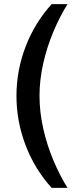

<svg xmlns="http://www.w3.org/2000/svg" viewBox="-20 -756 390 933"><path d="M231 157Q148 65 104 -51Q60 -167 60 -290Q60 -413 104 -528.5Q148 -644 231 -736H308Q270 -675 239 -601Q208 -527 190 -447.5Q172 -368 172 -290Q172 -212 190 -132Q208 -52 239 22Q270 96 308 157Z"/></svg>

Font: Archivo SemiCondensed SemiBold
Style: Regular
Weight: 600
Width: 4
Designer: Hector Gatti
Foundry: Omnibus-Type
Version: Version 2.001; ttfautohint (v1.8.3)